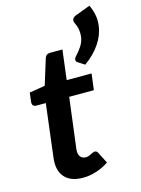

<svg xmlns="http://www.w3.org/2000/svg" viewBox="-128 -927 738 1007"><g transform="rotate(-15 241.0 -423.5)"><path d="M195 8Q127 8 95 -30Q63 -68 72 -135L107 -421H56Q45 -421 39 -427Q33 -433 34 -446L40 -496L125 -510L168 -649Q175 -670 198 -670H264L244 -509H379L368 -421H234L199 -143Q197 -119 207 -105.5Q217 -92 237 -92Q248 -92 257.5 -96.5Q267 -101 275 -105Q283 -109 289 -109Q299 -109 305 -98L336 -37Q306 -16 269 -4Q232 8 195 8ZM380 -825 460 -855Q474 -826 479 -797.5Q484 -769 480 -741Q474 -692 443 -646Q412 -600 359 -562L322 -586Q314 -591 315 -601Q315 -606 318 -610Q321 -614 323 -617Q339 -633 356 -658Q373 -683 376 -712Q378 -729 375 -748Q372 -767 361 -789Q360 -792 359 -795.5Q358 -799 358 -802Q361 -819 380 -825Z"/></g></svg>

Font: Aleo
Style: Bold Italic
Weight: 700
Italic angle: -7°
Version: Version 2.001;gftools[0.9.29]